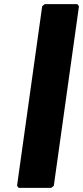

<svg xmlns="http://www.w3.org/2000/svg" viewBox="-20 -892 400 924"><path d="M62 2 70 12H227L239 2L360 -862L352 -872H195L183 -862Z"/></svg>

Font: Hussar Woodtype
Style: UltraObl
Weight: 900
Foundry: Cannot Into Space Fonts
Version: Version 1.07